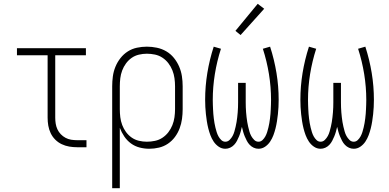

<svg xmlns="http://www.w3.org/2000/svg" viewBox="-20 -773 2040 1008"><path d="M385 0Q364 0 343.5 -3.5Q323 -7 304 -16Q285 -25 270 -40Q255 -55 246 -74Q237 -93 233.5 -113.5Q230 -134 230 -155V-483H69V-520H431V-483H270V-155Q270 -139 272.5 -123.5Q275 -108 281.5 -94Q288 -80 299 -68.5Q310 -57 324 -49.5Q338 -42 353.5 -39.5Q369 -37 385 -37H434V0Z M569 215V-320Q569 -346 572.5 -372Q576 -398 586 -422.5Q596 -447 612.5 -468Q629 -489 651 -503Q673 -517 699 -522.5Q725 -528 751 -528Q777 -528 803.5 -522.5Q830 -517 853 -503.5Q876 -490 893 -469Q910 -448 920.5 -423.5Q931 -399 935 -373Q939 -347 939 -320V-200Q939 -174 935.5 -148.5Q932 -123 923 -99Q914 -75 898.5 -54Q883 -33 861.5 -18.5Q840 -4 814.5 2Q789 8 764 8Q738 8 713 1.5Q688 -5 667.5 -20Q647 -35 632.5 -56.5Q618 -78 609 -102V215ZM751 -29Q772 -29 793.5 -33.5Q815 -38 833 -50Q851 -62 864 -79Q877 -96 885 -116Q893 -136 896 -157.5Q899 -179 899 -200V-320Q899 -341 896 -362.5Q893 -384 885 -404Q877 -424 864 -441Q851 -458 833 -470Q815 -482 793.5 -486.5Q772 -491 751 -491Q730 -491 709 -486Q688 -481 671 -469Q654 -457 641.5 -440Q629 -423 621.5 -403Q614 -383 611.5 -362Q609 -341 609 -320V-200Q609 -179 611.5 -158Q614 -137 621.5 -117Q629 -97 641.5 -80Q654 -63 671 -51Q688 -39 709 -34Q730 -29 751 -29Z M1163 8Q1144 8 1128 -3Q1112 -14 1101.5 -30Q1091 -46 1084.5 -63.5Q1078 -81 1073.5 -99Q1069 -117 1066 -136Q1063 -155 1061 -173.5Q1059 -192 1058 -211Q1057 -230 1057 -249Q1057 -320 1068.5 -390Q1080 -460 1102 -528L1140 -517Q1119 -452 1108 -384Q1097 -316 1097 -248Q1097 -236 1097.5 -223.5Q1098 -211 1098.5 -199Q1099 -187 1100 -175Q1101 -163 1102.5 -151Q1104 -139 1106 -127Q1108 -115 1111 -103Q1114 -91 1117.5 -79.5Q1121 -68 1127 -57Q1133 -46 1142 -37.5Q1151 -29 1163 -29Q1176 -29 1185.5 -38.5Q1195 -48 1201 -59Q1207 -70 1210.5 -82.5Q1214 -95 1217 -107.5Q1220 -120 1222 -132.5Q1224 -145 1225.5 -158Q1227 -171 1228 -183.5Q1229 -196 1229.5 -209Q1230 -222 1230 -234.5Q1230 -247 1230 -260V-338H1270V-260Q1270 -247 1270 -234.5Q1270 -222 1270.5 -209Q1271 -196 1272 -183.5Q1273 -171 1274.5 -158Q1276 -145 1278 -132.5Q1280 -120 1283 -107.5Q1286 -95 1289.5 -82.5Q1293 -70 1299 -59Q1305 -48 1314.5 -38.5Q1324 -29 1337 -29Q1349 -29 1358 -37.5Q1367 -46 1373 -57Q1379 -68 1382.5 -79.5Q1386 -91 1389 -103Q1392 -115 1394 -127Q1396 -139 1397.5 -151Q1399 -163 1400 -175Q1401 -187 1401.5 -199Q1402 -211 1402.5 -223.5Q1403 -236 1403 -248Q1403 -316 1392 -384Q1381 -452 1360 -517L1398 -528Q1420 -460 1431.5 -390Q1443 -320 1443 -249Q1443 -230 1442 -211Q1441 -192 1439 -173.5Q1437 -155 1434 -136Q1431 -117 1426.5 -99Q1422 -81 1415.5 -63.5Q1409 -46 1398.5 -30Q1388 -14 1372 -3Q1356 8 1337 8Q1324 8 1312 2.5Q1300 -3 1291 -12.5Q1282 -22 1276 -33.5Q1270 -45 1265 -57Q1260 -69 1256.5 -81.5Q1253 -94 1250 -107Q1247 -94 1243.5 -81.5Q1240 -69 1235 -57Q1230 -45 1224 -33.5Q1218 -22 1209 -12.5Q1200 -3 1188 2.5Q1176 8 1163 8ZM1243 -589 1216 -611 1333 -753 1367 -727Z M1663 8Q1644 8 1628 -3Q1612 -14 1601.5 -30Q1591 -46 1584.5 -63.5Q1578 -81 1573.5 -99Q1569 -117 1566 -136Q1563 -155 1561 -173.5Q1559 -192 1558 -211Q1557 -230 1557 -249Q1557 -320 1568.5 -390Q1580 -460 1602 -528L1640 -517Q1619 -452 1608 -384Q1597 -316 1597 -248Q1597 -236 1597.5 -223.5Q1598 -211 1598.5 -199Q1599 -187 1600 -175Q1601 -163 1602.5 -151Q1604 -139 1606 -127Q1608 -115 1611 -103Q1614 -91 1617.5 -79.5Q1621 -68 1627 -57Q1633 -46 1642 -37.5Q1651 -29 1663 -29Q1676 -29 1685.5 -38.5Q1695 -48 1701 -59Q1707 -70 1710.5 -82.5Q1714 -95 1717 -107.5Q1720 -120 1722 -132.5Q1724 -145 1725.5 -158Q1727 -171 1728 -183.5Q1729 -196 1729.5 -209Q1730 -222 1730 -234.5Q1730 -247 1730 -260V-338H1770V-260Q1770 -247 1770 -234.5Q1770 -222 1770.5 -209Q1771 -196 1772 -183.5Q1773 -171 1774.5 -158Q1776 -145 1778 -132.5Q1780 -120 1783 -107.5Q1786 -95 1789.5 -82.5Q1793 -70 1799 -59Q1805 -48 1814.5 -38.5Q1824 -29 1837 -29Q1849 -29 1858 -37.5Q1867 -46 1873 -57Q1879 -68 1882.5 -79.5Q1886 -91 1889 -103Q1892 -115 1894 -127Q1896 -139 1897.5 -151Q1899 -163 1900 -175Q1901 -187 1901.5 -199Q1902 -211 1902.5 -223.5Q1903 -236 1903 -248Q1903 -316 1892 -384Q1881 -452 1860 -517L1898 -528Q1920 -460 1931.5 -390Q1943 -320 1943 -249Q1943 -230 1942 -211Q1941 -192 1939 -173.5Q1937 -155 1934 -136Q1931 -117 1926.5 -99Q1922 -81 1915.5 -63.5Q1909 -46 1898.5 -30Q1888 -14 1872 -3Q1856 8 1837 8Q1824 8 1812 2.5Q1800 -3 1791 -12.5Q1782 -22 1776 -33.5Q1770 -45 1765 -57Q1760 -69 1756.5 -81.5Q1753 -94 1750 -107Q1747 -94 1743.5 -81.5Q1740 -69 1735 -57Q1730 -45 1724 -33.5Q1718 -22 1709 -12.5Q1700 -3 1688 2.5Q1676 8 1663 8Z"/></svg>

Font: Iosevka SS04 Extralight
Style: Regular
Weight: 200
Monospace: yes
Designer: Belleve Invis
Foundry: Belleve Invis
Version: Version 19.0.0; ttfautohint (v1.8.4)